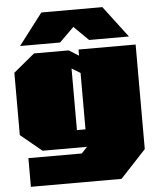

<svg xmlns="http://www.w3.org/2000/svg" viewBox="-61 -789 842 1028"><g transform="rotate(-5 360.5 -275.5)"><path d="M71 -569 200 -738H528L656 -569H442L364 -646L286 -569ZM63 187V33H350L381 0H142L28 -94V-429L142 -523H328L381 -490V-523H688V39L550 187ZM335 -94H381V-397L335 -425Z"/></g></svg>

Font: Tomorrow Black
Style: Regular
Weight: 900
Designer: Tony de Marco, Monica Rizzolli
Foundry: Just in Type
Version: Version 2.002